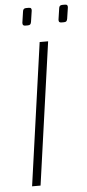

<svg xmlns="http://www.w3.org/2000/svg" viewBox="-59 -892 422 926"><g transform="rotate(-5 152.5 -429.5)"><path d="M117 -859H104C94 -859 89 -854 88 -844L80 -790C79 -779 84 -775 93 -775H105C116 -775 120 -779 122 -791L130 -844C131 -854 128 -859 117 -859ZM292 -859H279C269 -859 264 -854 263 -844L255 -790C254 -779 258 -775 268 -775H280C291 -775 295 -779 297 -791L305 -844C306 -854 303 -859 292 -859ZM196 -690H155L58 0H99Z"/></g></svg>

Font: Exo 2 Extra Light
Style: Italic
Weight: 250
Italic angle: -8°
Designer: Natanael Gama
Version: Version 1.001;PS 001.001;hotconv 1.0.88;makeotf.lib2.5.64775